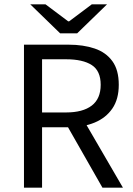

<svg xmlns="http://www.w3.org/2000/svg" viewBox="-20 -861 609 881"><path d="M90 0V-656H295Q362 -656 414 -638.5Q466 -621 495.5 -580.5Q525 -540 525 -472Q525 -406 495.5 -363Q466 -320 414 -298.5Q362 -277 295 -277H173V0ZM173 -345H283Q360 -345 401 -376.5Q442 -408 442 -472Q442 -536 401 -562.5Q360 -589 283 -589H173ZM450 0 279 -300 344 -344 544 0ZM256 -708 119 -841H189L293 -763H297L401 -841H471L334 -708Z"/></svg>

Font: Source Sans 3
Style: Regular
Weight: 400
Designer: Paul D. Hunt
Foundry: Adobe
Version: Version 3.046;hotconv 1.0.118;makeotfexe 2.5.65603